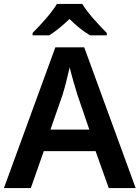

<svg xmlns="http://www.w3.org/2000/svg" viewBox="-20 -958 712 978"><path d="M399 -938H270C243 -892 184 -828 146 -790V-778H231C266 -800 298 -827 334 -861C369 -827 404 -798 439 -778H524V-790C488 -826 426 -892 399 -938ZM534 0H671L409 -717H262L0 0H137L203 -188H467ZM374 -476 435 -298H237L299 -476C309 -508 325 -570 335 -615C343 -580 366 -500 374 -476Z"/></svg>

Font: Noto Sans Lao SemiBold
Style: Regular
Weight: 600
Designer: Monotype Design Team
Foundry: Monotype Imaging Inc.
Version: Version 2.003